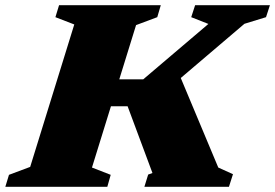

<svg xmlns="http://www.w3.org/2000/svg" viewBox="-52 -718 1057 738"><path d="M787 -74 843.5 -48.5 828 0H503L517.5 -47L534 -53L438.5 -309.5H294.5L324 -413H498.5L749 -626L683 -652L698 -698H985.5L970.5 -652L887.5 -626.5L588 -371.5L624.5 -462ZM233.5 -624 161 -652 175 -698H566L552.5 -652L471 -621.5L301.5 -74L373.5 -46L360.5 0H-31.5L-17.5 -46L64 -76.5Z"/></svg>

Font: Newsreader 9pt ExtraBold
Style: Italic
Weight: 800
Italic angle: -17°
Designer: Hugues Gentile
Foundry: Production Type
Version: Version 1.003